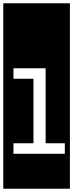

<svg xmlns="http://www.w3.org/2000/svg" viewBox="-32 -937 446 1170"><path d="M-12 -917H394V213H-12ZM363 0V-64H246V-521H50V-457H172V-64H50V0Z"/></svg>

Font: Zilla Slab Highlight
Style: Regular
Weight: 400
Designer: Typotheque Type Foundry
Foundry: Typotheque type foundry
Version: Version 1.1; 2017; ttfautohint (v1.6)